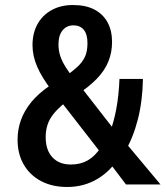

<svg xmlns="http://www.w3.org/2000/svg" viewBox="-20 -735 660 765"><path d="M247.5 10Q188 10 143.5 -13.5Q99 -37 74.5 -79.5Q50 -122 50 -178.5Q50 -219.5 63.5 -257Q77 -294.5 105.2 -328.8Q133.5 -363 178 -393.5L190.5 -402L184.5 -377Q146.5 -426.5 128 -469.5Q109.5 -512.5 109.5 -555Q109.5 -603 129.5 -639Q149.5 -675 186 -695Q222.5 -715 270.5 -715Q322 -715 356.5 -696.8Q391 -678.5 408.8 -645.5Q426.5 -612.5 426.5 -567.5Q426.5 -526.5 411.8 -490Q397 -453.5 365.8 -421.2Q334.5 -389 287 -358L300.5 -391L441 -210.5L417.5 -206.5Q433.5 -248 443.5 -301.8Q453.5 -355.5 456 -420.5H549.5Q548 -332.5 529.2 -259.2Q510.5 -186 478 -131.5L479 -168L619.5 0H482L421 -80.5L435.5 -81Q400 -37 352.2 -13.5Q304.5 10 247.5 10ZM262.5 -79.5Q301 -79.5 330 -96.2Q359 -113 381.5 -147.5L381 -127L218.5 -336H249.5L235 -322.5Q207 -299 191.2 -278.5Q175.5 -258 168.8 -236Q162 -214 162 -189Q162 -137 188.8 -108.2Q215.5 -79.5 262.5 -79.5ZM273 -634Q245.5 -634 229.2 -614Q213 -594 213 -558Q213 -533 220.5 -511Q228 -489 241.8 -467.5Q255.5 -446 273.5 -421.5L234 -426Q267.5 -449.5 288 -468.2Q308.5 -487 318.5 -508.8Q328.5 -530.5 328.5 -563.5Q328.5 -598.5 313.8 -616.2Q299 -634 273 -634Z"/></svg>

Font: Nunito Sans 12pt ExtraLight Condensed
Style: Regular
Weight: 200
Width: 3
Version: Version 3.101;gftools[0.9.27]